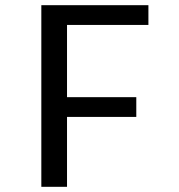

<svg xmlns="http://www.w3.org/2000/svg" viewBox="-20 -720 690 740"><path d="M139.3 0V-700H552V-623.9H238.3V-345.5H505.3V-269.4H238.3V0Z"/></svg>

Font: Trispace Thin
Style: Regular
Weight: 100
Designer: Tyler Finck
Foundry: Etcetera Type Company
Version: Version 1.210